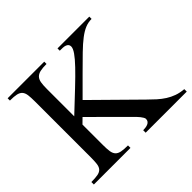

<svg xmlns="http://www.w3.org/2000/svg" viewBox="-153 -835 1021 1021"><g transform="rotate(-45 358.0 -324.0)"><path d="M406.7 0V-18.6Q415 -18.6 424.6 -19.8Q434.1 -21 442.1 -24.4Q450.2 -27.8 455.1 -34.2Q460 -40.5 460 -50.8Q460 -55.7 455.8 -63Q451.7 -70.3 445.8 -77.6Q439.9 -85 433.8 -91.3Q427.7 -97.7 423.8 -101.6L228.5 -296.4L199.7 -268.1V-114.3Q199.7 -84.5 202.6 -65.7Q205.6 -46.9 215.3 -36.4Q225.1 -25.9 243.7 -22.2Q262.2 -18.6 292.5 -18.6V0H17.1V-18.6Q48.3 -18.6 66.4 -22.2Q84.5 -25.9 93.8 -36.4Q103 -46.9 105.5 -65.7Q107.9 -84.5 107.9 -114.3V-534.2Q107.9 -563.5 105.5 -582.3Q103 -601.1 93.8 -612.1Q84.5 -623 66.4 -627.2Q48.3 -631.3 17.1 -631.3V-648.4H292.5V-631.3Q262.7 -631.3 244.6 -627.2Q226.6 -623 216.3 -612.3Q206.1 -601.6 202.9 -583Q199.7 -564.5 199.7 -534.2V-330.1Q261.7 -388.7 309.1 -433.3Q356.4 -478 387.9 -511Q419.4 -543.9 435.3 -566.9Q451.2 -589.8 451.2 -604Q451.2 -613.3 446.5 -618.9Q441.9 -624.5 433.8 -627.4Q425.8 -630.4 415 -630.9Q404.3 -631.3 392.1 -631.3V-648.4H631.3V-631.3Q606 -631.3 582.8 -621.8Q559.6 -612.3 532.7 -591.8Q505.9 -571.3 472.2 -538.6Q438.5 -505.9 392.1 -459.5L292.5 -359.9L533.2 -122.6Q554.2 -101.6 574.2 -83.7Q594.2 -65.9 615.5 -52.2Q636.7 -38.6 661.1 -29.8Q685.5 -21 715.8 -18.6V0Z"/></g></svg>

Font: Kitab
Style: Regular
Weight: 400
Designer: SIL International
Foundry: Khaled Hosny
Version: Version 1.000